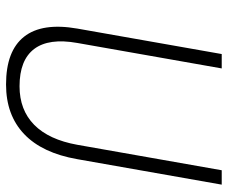

<svg xmlns="http://www.w3.org/2000/svg" viewBox="-78 -654 743 626"><g transform="rotate(90 293.0 -341.5)"><path d="M255.9 9.8Q146.5 9.8 100.1 -49.1Q53.7 -107.9 73.7 -222.7L156.7 -693.4H203.6L120.6 -222.7Q104 -129.9 140.1 -82Q176.3 -34.2 261.7 -34.2Q338.9 -34.2 387.5 -82Q436 -129.9 452.6 -222.7L535.6 -693.4H582.5L499.5 -222.7Q479.5 -107.9 417.5 -49.1Q355.5 9.8 255.9 9.8Z"/></g></svg>

Font: Cascadia Mono PL ExtraLight
Style: Italic
Weight: 200
Italic angle: -10°
Monospace: yes
Designer: Aaron Bell
Foundry: Saja Typeworks
Version: Version 2404.023; ttfautohint (v1.8.4)